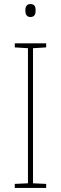

<svg xmlns="http://www.w3.org/2000/svg" viewBox="-20 -928 300 948"><path d="M130 -908C110 -908 105 -892 105 -876C105 -859 111 -844 130 -844C151 -844 156 -858 156 -877C156 -893 152 -908 130 -908ZM208 0V-20L143 -23V-690L208 -694V-714H53V-694L118 -690V-23L53 -20V0Z"/></svg>

Font: Noto Sans Georgian SemiCondensed Thin
Style: Regular
Weight: 100
Width: 4
Designer: Monotype Design Team, Akaki Razmadze
Foundry: Google LLC
Version: Version 2.005